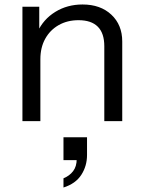

<svg xmlns="http://www.w3.org/2000/svg" viewBox="-20 -540 639 856"><path d="M80 0V-510H155V-390H160V0ZM445 0V-334Q445 -392 416 -421Q387 -450 330 -450Q280 -450 241.5 -428Q203 -406 181.5 -367Q160 -328 160 -276L147 -397Q173 -454 226.5 -487Q280 -520 348 -520Q428 -520 476.5 -474.5Q525 -429 525 -355V0ZM263 296V255Q290 244 306 223Q322 202 322 169L351 174H263V72H368V151Q368 200 342.5 239.5Q317 279 263 296Z"/></svg>

Font: Instrument Sans
Style: Regular
Weight: 400
Designer: Rodrigo Fuenzalida
Foundry: fragTYPE
Version: Version 1.000;gftools[0.9.28]